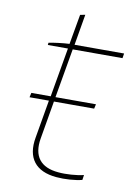

<svg xmlns="http://www.w3.org/2000/svg" viewBox="-76 -695 546 752"><g transform="rotate(10 196.5 -319.5)"><path d="M201 3C234 6 276 3 303 -4L306 -24C279 -17 234 -14 205 -17C133 -23 102 -64 114 -135L140 -287H300L304 -305H143L177 -501H375L378 -520H181L202 -643L182 -639L161 -520C136 -519 97 -514 79 -510L78 -501H158L124 -305H47L43 -287H120L94 -136C79 -53 117 -4 201 3Z"/></g></svg>

Font: Fixel Display 20240404 Thin
Style: Italic
Weight: 100
Italic angle: -10°
Designer: AlfaBravo + MacPaw
Foundry: Kyrylo Tkachov, Marchela Mozhyna, Serhii Makarenko, Maria Weinstein, Zakhar Kryvoshyya
Version: Version 1.211;Glyphs 3.2 (3225)